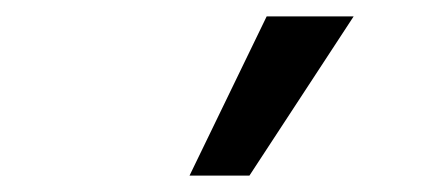

<svg xmlns="http://www.w3.org/2000/svg" viewBox="-20 -770 540 234"><path d="M211 -556 305 -750H411L284 -556Z"/></svg>

Font: Nunito Sans 10pt SemiCondensed SemiBold
Style: Regular
Weight: 600
Width: 4
Designer: Vernon Adams
Foundry: Vernon Adams
Version: Version 3.101;gftools[0.9.27]